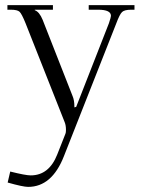

<svg xmlns="http://www.w3.org/2000/svg" viewBox="-20 -482 554 751"><path d="M9 -462H187V-444H116V-442Q134 -436 147 -404L264 -106Q271 -90 271 -64V-62L278 -64L406 -391Q414 -415 414 -420Q414 -444 364 -444H327V-462H506V-444H493Q467 -444 457.5 -435Q448 -426 435 -391L230 129Q183 249 90 249Q70 249 10 232L20 189Q80 204 100 204Q172 204 204 122L236 41Q238 37 238 26Q238 8 233 -4L80 -391Q65 -428 56.5 -436Q48 -444 22 -444H9Z"/></svg>

Font: Foglihten068fMac
Style: Regular
Weight: 500
Designer: gluk (gluksza@wp.pl)
Foundry: gluk (gluksza@wp.pl)
Version: Version 0.68